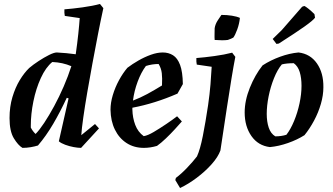

<svg xmlns="http://www.w3.org/2000/svg" viewBox="-20 -732 1677 966"><path d="M93 12Q71 -1 49.5 -36.5Q28 -72 28 -138Q28 -195 42.5 -243.5Q57 -292 79.5 -329Q102 -366 127 -390Q147 -407 174.5 -425Q202 -443 227 -455.5Q252 -468 266 -468Q290 -467 314 -464.5Q338 -462 361 -459Q369 -515 374 -562.5Q379 -610 381 -641L306 -652Q303 -667 304 -685Q344 -688 395 -695Q446 -702 483 -712L500 -691Q487 -632 473 -560Q459 -488 445 -412.5Q431 -337 419 -267Q407 -197 399 -140.5Q391 -84 389 -52L458 -108L478 -86L388 12Q372 12 350.5 8Q329 4 308.5 -3.5Q288 -11 276 -21L325 -237L316 -240Q283 -169 247.5 -108.5Q212 -48 171 0Q155 5 134.5 8.5Q114 12 93 12ZM159 -58Q178 -77 202.5 -114Q227 -151 252.5 -198Q278 -245 300.5 -297Q323 -349 339 -399Q295 -418 243 -420Q210 -393 185.5 -339.5Q161 -286 148 -222Q135 -158 135 -100V-90Q145 -71 159 -58Z M704 12Q654 12 616.5 -12.5Q579 -37 558 -80Q537 -123 536 -180Q536 -215 547.5 -253.5Q559 -292 578.5 -328Q598 -364 621 -391Q646 -410 676.5 -427.5Q707 -445 739 -456.5Q771 -468 799 -468Q828 -468 850.5 -454Q873 -440 886 -405.5Q899 -371 900 -309L873 -261Q758 -211 646 -190Q646 -185 646 -181Q647 -139 660.5 -103.5Q674 -68 703 -47Q723 -50 753.5 -68Q784 -86 816.5 -108Q849 -130 871 -147L895 -121Q881 -105 860 -82Q839 -59 815 -36Q791 -13 770 2Q736 12 704 12ZM714 -400Q690 -368 672.5 -321Q655 -274 649 -226Q686 -240 721 -259Q756 -278 795 -302Q797 -339 794 -364Q791 -389 778 -410Q745 -410 714 -400Z M886 214Q880 204 874 194Q868 184 862 174L865 163Q892 143 921.5 112Q951 81 971 55Q987 20 1000.5 -48Q1014 -116 1027 -203Q1035 -259 1039 -307.5Q1043 -356 1045 -396L970 -407Q967 -422 968 -440Q1008 -443 1059 -450Q1110 -457 1148 -467L1164 -446Q1155 -400 1145 -339Q1135 -278 1121.5 -190Q1108 -102 1089 25Q1077 58 1045 94Q1013 130 970.5 162Q928 194 886 214ZM1060 -531Q1059 -543 1059.5 -561.5Q1060 -580 1060 -590Q1063 -611 1076.5 -631Q1090 -651 1094 -657Q1122 -657 1147 -653Q1172 -649 1187 -642Q1184 -612 1173.5 -583.5Q1163 -555 1154 -543Q1144 -537 1126 -531Q1111 -529 1094.5 -529.5Q1078 -530 1060 -531Z M1338 8Q1279 1 1245 -47.5Q1211 -96 1211 -166Q1211 -226 1237 -290.5Q1263 -355 1301 -403Q1341 -429 1389 -446.5Q1437 -464 1482 -468Q1541 -461 1574.5 -413Q1608 -365 1607 -293Q1607 -253 1594.5 -209.5Q1582 -166 1560 -125Q1538 -84 1512 -52Q1476 -29 1429 -12.5Q1382 4 1338 8ZM1365 -46Q1396 -46 1421 -54Q1442 -81 1459.5 -123Q1477 -165 1487 -212Q1497 -259 1497 -300Q1497 -340 1488 -369.5Q1479 -399 1458 -414Q1422 -414 1398 -408Q1376 -382 1358.5 -338.5Q1341 -295 1331.5 -247.5Q1322 -200 1322 -159Q1322 -120 1332 -90Q1342 -60 1365 -46ZM1371 -511 1352 -536 1398 -581 1500 -698 1511 -702Q1517 -700 1532 -688Q1547 -676 1562 -661L1565 -643Q1555 -629 1512 -598.5Q1469 -568 1383 -513Z"/></svg>

Font: Labrada SemiBold
Style: Italic
Weight: 600
Italic angle: -7°
Designer: Mercedes Jáuregui
Foundry: Omnibus-Type Team
Version: Version 1.000; ttfautohint (v1.8.4.7-5d5b)